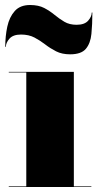

<svg xmlns="http://www.w3.org/2000/svg" viewBox="-20 -747 389 767"><path d="M64 -609Q32.5 -609 18 -592.8Q3.5 -576.5 3.5 -560H1Q1 -602.5 9.2 -640.8Q17.5 -679 39 -703Q60.5 -727 100 -727Q134 -727 156.8 -715Q179.5 -703 198.2 -687.5Q217 -672 237.2 -660Q257.5 -648 286 -648Q317.5 -648 332 -664.2Q346.5 -680.5 346.5 -697H349Q349 -649.5 345.2 -611.8Q341.5 -574 323 -552Q304.5 -530 260 -530Q227.5 -530 204 -542Q180.5 -554 160.5 -569.5Q140.5 -585 117.8 -597Q95 -609 64 -609ZM15 -2.5H85V-457.5H15V-460H275V-2.5H345V0H15Z"/></svg>

Font: Bodoni* 72pt Fatface
Style: Regular
Weight: 900
Version: Version 2.3